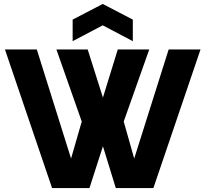

<svg xmlns="http://www.w3.org/2000/svg" viewBox="-20 -950 1037 970"><path d="M243 0 5 -700H166L339 -149L393 -336L265 -700H423L500 -457L575 -700H734L605 -336L658 -149L832 -700H993L755 0H565L500 -211L432 0ZM347 -742V-851L499 -930L651 -851V-742L499 -822Z"/></svg>

Font: Rethink Sans ExtraBold
Style: Regular
Weight: 800
Designer: The Rethink Sans project authors (Hans Thiessen). DM Sans designed by Colophon Foundry.
Foundry: Rethink Communications LLC
Version: Version 1.001